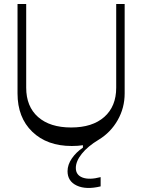

<svg xmlns="http://www.w3.org/2000/svg" viewBox="-20 -720 706 952"><path d="M479 204.1Q406.7 221.7 360.8 200.2Q314.9 178.7 314.9 128.9Q314.9 96.7 336.4 65.4Q357.9 34.2 391.1 12.2V0Q367.2 3.9 335.9 3.9Q213.4 3.9 140.1 -66.7Q66.9 -137.2 66.9 -256.8V-700.2H109.9V-285.2Q109.9 -191.9 168.7 -139.9Q227.5 -87.9 333 -87.9Q438 -87.9 497.1 -140.1Q556.2 -192.4 556.2 -285.2V-700.2H598.1V-256.8Q598.1 -185.1 563.5 -124.3Q528.8 -63.5 470.2 -27.8Q415 5.4 385.5 42.5Q356 79.6 356 112.8Q356 147.9 389.4 160.4Q422.9 172.9 479 158.2Z"/></svg>

Font: Ribes
Style: Regular
Weight: 400
Designer: Luigi Gorlero
Foundry: Collletttivo
Version: Version 2.100;Glyphs 3.2 (3217)